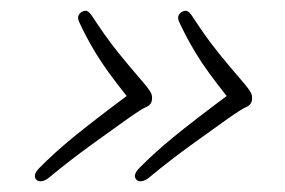

<svg xmlns="http://www.w3.org/2000/svg" viewBox="-20 -412 530 357"><path d="M448 -223.5Q446 -216.5 437.8 -213Q429.5 -209.5 404.5 -192Q366.5 -165 342 -147.2Q317.5 -129.5 298 -114.5Q278.5 -99.5 255.5 -80.5Q250.5 -76.5 244.2 -75.2Q238 -74 234 -77.5Q225.5 -86 239.5 -100Q266 -127 302.2 -156.8Q338.5 -186.5 401.5 -233.5Q363.5 -281 344.8 -312Q326 -343 313.5 -370.5Q307.5 -383 317.5 -389.5Q324.5 -393.5 328.5 -391.2Q332.5 -389 336 -384Q349 -364 360.5 -347.8Q372 -331.5 387.2 -312.5Q402.5 -293.5 427 -265Q443.5 -246 446.8 -239.2Q450 -232.5 448 -223.5ZM262 -223.5Q260 -216.5 251.8 -213Q243.5 -209.5 218.5 -192Q180.5 -165 156 -147.2Q131.5 -129.5 112 -114.5Q92.5 -99.5 69.5 -80.5Q64.5 -76.5 58.2 -75.2Q52 -74 48 -77.5Q39.5 -86 53.5 -100Q80 -127 116.2 -156.8Q152.5 -186.5 215.5 -233.5Q177.5 -281 158.8 -312Q140 -343 127.5 -370.5Q121.5 -383 131.5 -389.5Q138.5 -393.5 142.5 -391.2Q146.5 -389 150 -384Q163 -364 174.5 -347.8Q186 -331.5 201.2 -312.5Q216.5 -293.5 241 -265Q257.5 -246 260.8 -239.2Q264 -232.5 262 -223.5Z"/></svg>

Font: Fraunces 9pt SuperSoft Thin
Style: Italic
Weight: 100
Italic angle: -16°
Version: Version 1.000;[0bf87f6ff]